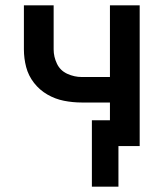

<svg xmlns="http://www.w3.org/2000/svg" viewBox="-20 -550 616 723"><path d="M426 153V0H506V-530H394V-260H288Q260 -260 233.5 -272Q207 -284 194.5 -310Q182 -336 182 -364V-530H70V-364Q70 -330 78.5 -297.5Q87 -265 108 -238Q129 -211 158.5 -194Q188 -177 221 -170.5Q254 -164 288 -164H394V-97H326V153Z"/></svg>

Font: Iosevka Sparkle Semibold
Style: Regular
Weight: 600
Designer: Belleve Invis
Foundry: Belleve Invis
Version: Version 4.5.0; ttfautohint (v1.8.3)